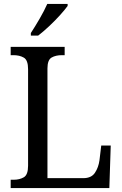

<svg xmlns="http://www.w3.org/2000/svg" viewBox="-20 -951 617 971"><path d="M34 0V-42H50Q79 -42 100.5 -54.5Q122 -67 122 -113V-601Q122 -647 100.5 -659.5Q79 -672 48 -672H34V-714H307V-672H293Q262 -672 241 -660Q220 -648 220 -605V-50H401Q442 -50 460 -77Q478 -104 483 -140L492 -215H540L533 0ZM136 -784Q157 -816 180.5 -856.5Q204 -897 219 -931H322V-921Q310 -904 284.5 -875.5Q259 -847 228.5 -818.5Q198 -790 173 -771H136Z"/></svg>

Font: Noto Serif Lao SemCond
Style: Regular
Weight: 400
Width: 4
Designer: Monotype Design Team
Foundry: Monotype Imaging Inc.
Version: Version 2.004; ttfautohint (v1.8.4.7-5d5b)